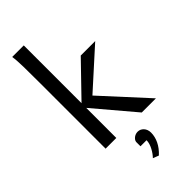

<svg xmlns="http://www.w3.org/2000/svg" viewBox="-320 -836 1146 1146"><g transform="rotate(-45 252.5 -263.5)"><path d="M70.8 0V-551.8Q70.8 -630.9 69.8 -690.2Q68.8 -749.5 63.5 -781.2H161.1V-293.5L358.9 -498H481L239.3 -279.8L495.6 0H376L161.1 -253.9V0ZM228 100.1Q229.5 91.3 234.6 84.7Q239.7 78.1 246.6 73.2Q253.4 68.4 261.5 65.9Q269.5 63.5 277.8 63.5Q288.6 63.5 298.1 67.9Q307.6 72.3 314.9 80.3Q322.3 88.4 326.4 99.4Q330.6 110.4 330.6 124Q330.6 157.7 314.7 190.9Q298.8 224.1 266.6 253.9L230 239.7Q237.8 231.9 246.6 220Q255.4 208 262.7 194.3Q270 180.7 274.7 165.8Q279.3 150.9 279.3 137.2H228Z"/></g></svg>

Font: Andika Eur
Style: Regular
Weight: 400
Designer: Victor Gaultney, Annie Olsen, Julie Remington, Don Collingsworth, Eric Hays, Becca Hirsbrunner
Foundry: SIL International
Version: Version 5.000